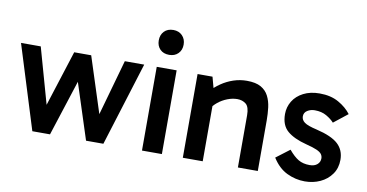

<svg xmlns="http://www.w3.org/2000/svg" viewBox="-71 -901 2109 1102"><g transform="rotate(10 983.5 -350.5)"><path d="M163 0 11 -488H126L229 -122H204L321 -488H420L538 -122H513L616 -488H729L577 0H476L358 -365H384L266 0Z M918 0H802V-488H918ZM787 -640Q787 -672 806.5 -692.5Q826 -713 860 -713Q892 -713 912 -692.5Q932 -672 932 -640Q932 -608 912 -588Q892 -568 860 -568Q826 -568 806.5 -588Q787 -608 787 -640Z M1326 -499Q1378 -499 1408 -482Q1438 -465 1453 -435.5Q1468 -406 1472.5 -369.5Q1477 -333 1477 -294V0H1361V-304Q1361 -353 1340.5 -369.5Q1320 -386 1290 -386Q1262 -386 1232.5 -374.5Q1203 -363 1179 -343.5Q1155 -324 1140 -299L1131 -362H1156V0H1040V-488H1127L1151 -399L1117 -398Q1145 -429 1178 -451.5Q1211 -474 1248.5 -486.5Q1286 -499 1326 -499Z M1752 12Q1698 12 1648 -12Q1598 -36 1562 -93L1641 -153Q1671 -117 1698 -101Q1725 -85 1764 -85Q1792 -85 1808 -99Q1824 -113 1824 -134Q1824 -148 1816 -159Q1808 -170 1786.5 -179.5Q1765 -189 1725 -199Q1651 -218 1612.5 -251Q1574 -284 1574 -349Q1574 -390 1595 -424.5Q1616 -459 1656 -479.5Q1696 -500 1750 -500Q1815 -500 1861 -474Q1907 -448 1934 -412L1853 -348Q1836 -367 1807.5 -383.5Q1779 -400 1739 -400Q1715 -400 1696 -388Q1677 -376 1677 -354Q1677 -333 1696 -319Q1715 -305 1768 -293Q1857 -272 1895 -237Q1933 -202 1933 -145Q1933 -97 1908 -61.5Q1883 -26 1842 -7Q1801 12 1752 12Z"/></g></svg>

Font: Gabarito Medium
Style: Regular
Weight: 500
Designer: Leandro Assis / Alvaro Franca / Felipe Casaprima
Foundry: Naipe Foundry
Version: Version 1.000